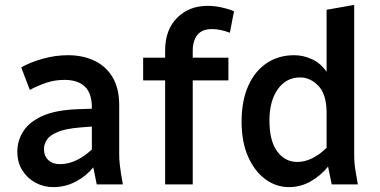

<svg xmlns="http://www.w3.org/2000/svg" viewBox="-20 -755 1555 786"><path d="M51 -134Q51 -180 76 -218.5Q101 -257 155.5 -281Q210 -305 300 -308L356 -310V-315Q356 -374 327 -401Q298 -428 244 -428Q204 -428 169 -416Q134 -404 102 -387L67 -479Q103 -500 155 -514.5Q207 -529 258 -529Q319 -529 366.5 -506.5Q414 -484 441 -438.5Q468 -393 468 -325V-123Q468 -102 470 -85Q472 -68 475 -46L483 0H376L362 -70Q334 -35 291 -12Q248 11 198 11Q159 11 125.5 -7Q92 -25 71.5 -57.5Q51 -90 51 -134ZM160 -145Q160 -116 178 -99.5Q196 -83 225 -83Q260 -83 293 -99Q326 -115 356 -143V-237L306 -233Q248 -228 216.5 -215Q185 -202 172.5 -183.5Q160 -165 160 -145Z M566 -426V-519H656V-548Q656 -633 705 -682Q754 -731 829 -731Q858 -731 886 -725Q914 -719 938 -709L921 -621Q881 -636 848 -636Q807 -636 788 -612Q769 -588 769 -547V-519H915V-426H769V0H656V-426Z M969 -257Q969 -343 996.5 -404Q1024 -465 1072.5 -497Q1121 -529 1184 -529Q1222 -529 1257.5 -512.5Q1293 -496 1317 -461V-715L1430 -735V-123Q1430 -102 1431.5 -85Q1433 -68 1437 -46L1445 0H1338L1323 -73Q1292 -35 1251 -12Q1210 11 1163 11Q1110 11 1066 -21.5Q1022 -54 995.5 -114Q969 -174 969 -257ZM1083 -262Q1083 -178 1115 -135Q1147 -92 1197 -92Q1228 -92 1259 -107.5Q1290 -123 1317 -150V-297Q1316 -370 1283 -404Q1250 -438 1209 -438Q1151 -438 1117 -389.5Q1083 -341 1083 -262Z"/></svg>

Font: Radio Canada Medium
Style: Regular
Weight: 500
Designer: Charles Daoud, Etienne Aubert Bonn, Alexandre Saumier Demers, Jacques Le Bailly
Foundry: Radio-Canada
Version: Version 2.104; ttfautohint (v1.8.4.7-5d5b);gftools[0.9.28.de